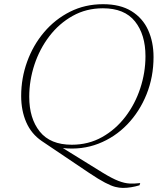

<svg xmlns="http://www.w3.org/2000/svg" viewBox="-20 -700 758 916"><path d="M404.5 124.5 179.5 -27Q129.5 -61 105.2 -116.8Q81 -172.5 81 -242Q81 -327 109.5 -405.8Q138 -484.5 190.2 -546.2Q242.5 -608 314 -644Q385.5 -680 471.5 -680Q553.5 -680 607 -647Q660.5 -614 686.5 -557Q712.5 -500 712.5 -428Q712.5 -333 679.2 -250.2Q646 -167.5 587 -106.2Q528 -45 449.5 -14.5Q371 16 280 6.5L470 124Q515 151.5 544.8 163Q574.5 174.5 598.5 175.5Q622.5 176.5 649 173.5L645.5 184Q604 196.5 566.5 196.5Q549 196.5 529.5 191.5Q510 186.5 480.8 171.2Q451.5 156 404.5 124.5ZM119.5 -238Q119.5 -135 169.8 -72.2Q220 -9.5 322.5 -9.5Q402 -9.5 466.8 -45.8Q531.5 -82 578 -142.8Q624.5 -203.5 649.2 -278.8Q674 -354 674 -432Q674 -535 624 -597.8Q574 -660.5 471 -660.5Q391.5 -660.5 326.8 -624.2Q262 -588 215.5 -527.2Q169 -466.5 144.2 -391.2Q119.5 -316 119.5 -238Z"/></svg>

Font: Newsreader 16pt ExtraLight
Style: Italic
Weight: 275
Italic angle: -17°
Designer: Hugues Gentile
Foundry: Production Type
Version: Version 1.003; ttfautohint (v1.8.3)